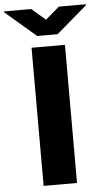

<svg xmlns="http://www.w3.org/2000/svg" viewBox="-133 -969 555 1007"><g transform="rotate(-5 144.0 -465.0)"><path d="M230.8 -727.3V0H55V-727.3ZM71 -929.7 143.5 -867.2 216.3 -929.7H359.4V-925.4L197.4 -786.2H89.8L-72.4 -925.4V-929.7Z"/></g></svg>

Font: Inter UI Extra Bold
Style: Regular
Weight: 800
Designer: Rasmus Andersson
Foundry: rsms
Version: 3.2;8d6f07862